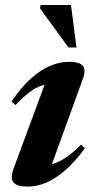

<svg xmlns="http://www.w3.org/2000/svg" viewBox="-20 -710 366 744"><path d="M32 -55 164.5 -413.5 190.5 -384Q165 -385.5 142.2 -378.5Q119.5 -371.5 95 -353.2Q70.5 -335 40 -303L24.5 -316.5Q63 -373 101 -406.8Q139 -440.5 175.8 -455.5Q212.5 -470.5 247.5 -470.5Q288.5 -470.5 301 -454.8Q313.5 -439 301.5 -405.5L168.5 -39L137 -70Q160.5 -68.5 184 -74.8Q207.5 -81 234.5 -99Q261.5 -117 294 -149.5L309 -135.5Q270 -82.5 232.2 -49.8Q194.5 -17 158.5 -2Q122.5 13 88 13Q45.5 13 32.2 -3.2Q19 -19.5 32 -55ZM276.5 -526H245.5L135 -677.5L137.5 -690.5H255Z"/></svg>

Font: Newsreader 36pt
Style: Bold Italic
Weight: 700
Italic angle: -17°
Designer: Hugues Gentile
Foundry: Production Type
Version: Version 1.003